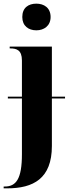

<svg xmlns="http://www.w3.org/2000/svg" viewBox="-42 -791 377 1051"><path d="M157 -625C198 -625 235 -649 235 -698C235 -749 198 -771 157 -771C114 -771 80 -749 80 -698C80 -649 114 -625 157 -625ZM-22 240H-3C140 240 242 187 242 8V-252H314V-262H242V-536H11V-526H14C49 -526 78 -517 78 -460V-262H1V-252H78V53C78 189 46 230 -16 230H-22Z"/></svg>

Font: Noto Serif Display ExtraCondensed Black
Style: Regular
Weight: 900
Width: 2
Designer: Monotype Design Team
Foundry: Monotype Imaging Inc.
Version: Version 2.009